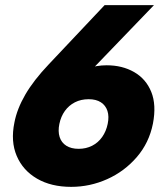

<svg xmlns="http://www.w3.org/2000/svg" viewBox="-20 -720 650 747"><path d="M257 7Q179 7 124 -25Q69 -57 45 -113.5Q21 -170 36 -243Q46 -296 78.5 -352Q111 -408 170 -470L387 -700H579L321 -432L151 -269Q183 -364 249.5 -415Q316 -466 395 -466Q456 -466 502 -439.5Q548 -413 568.5 -362.5Q589 -312 575 -239Q560 -164 512 -108.5Q464 -53 397 -23Q330 7 257 7ZM211 -238Q205 -209 212 -187Q219 -165 238 -153Q257 -141 286 -141Q315 -141 338.5 -153Q362 -165 377.5 -187Q393 -209 399 -238Q405 -267 398 -288.5Q391 -310 372.5 -322Q354 -334 325 -334Q295 -334 271.5 -322Q248 -310 232.5 -288.5Q217 -267 211 -238Z"/></svg>

Font: Albert Sans Black
Style: Italic
Weight: 900
Italic angle: -11.25°
Designer: Andreas Rasmussen
Foundry: a.Foundry
Version: Version 1.025